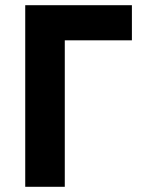

<svg xmlns="http://www.w3.org/2000/svg" viewBox="-20 -718 554 738"><path d="M77 0V-698H487V-563H229V0Z"/></svg>

Font: Aneliza
Style: Bold
Weight: 700
Designer: Mike Abbink, Paul van der Laan, Pieter van Rosmalen
Foundry: Bold Monday
Version: Version 3.0